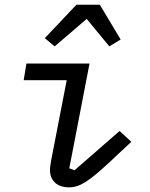

<svg xmlns="http://www.w3.org/2000/svg" viewBox="-20 -787 640 819"><path d="M274.1 12.1C321.4 12.1 359.7 -13.5 451.7 -99.4L540.1 -182.2L490.1 -228.3L297.9 -60.7L275.6 -69.2L361.9 -516H92.7L81 -445H264.6L198.5 -104.4C196.4 -90.2 193.2 -74.9 193.2 -61.4C193.2 -18.5 221.6 12.1 274.1 12.1ZM171.2 -624.3 213.1 -589.1 349.8 -706.3 446.4 -589.1 494.7 -618.6 405.9 -766.7H305.8Z"/></svg>

Font: Margiela Mono Italic Text It
Style: Regular
Weight: 400
Designer: Mike Abbink, Paul van der Laan, Pieter van Rosmalen
Foundry: Bold Monday
Version: Version 2.003 2021